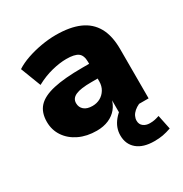

<svg xmlns="http://www.w3.org/2000/svg" viewBox="-165 -632 914 959"><g transform="rotate(-30 292.5 -153.0)"><path d="M229 11Q172 11 128 -10Q84 -31 59 -68Q34 -105 34 -152Q34 -206 63 -237.5Q92 -269 155.5 -283.5Q219 -298 323 -298H380V-213H325Q295 -213 272.5 -210Q250 -207 235.5 -200.5Q221 -194 214 -184Q207 -174 207 -160Q207 -136 224 -121.5Q241 -107 272 -107Q297 -107 317 -118Q337 -129 349.5 -149.5Q362 -170 362 -197V-309Q362 -347 342 -361.5Q322 -376 275 -376Q237 -376 191 -364.5Q145 -353 99 -328L54 -445Q83 -464 122.5 -477.5Q162 -491 205.5 -498.5Q249 -506 289 -506Q370 -506 424 -482.5Q478 -459 505.5 -410Q533 -361 533 -284V0H370V-94H373Q366 -62 347 -38.5Q328 -15 298 -2Q268 11 229 11ZM452 200Q388 200 353 170.5Q318 141 318 90Q318 45 349 7.5Q380 -30 428 -49L478 0Q461 8 449 18.5Q437 29 431 41.5Q425 54 425 67Q425 88 440 99.5Q455 111 477 111Q493 111 505 108.5Q517 106 532 101L549 183Q523 192 501.5 196Q480 200 452 200Z"/></g></svg>

Font: Nunito Sans 11pt Black
Style: Regular
Weight: 900
Version: Version 3.101;gftools[0.9.27]